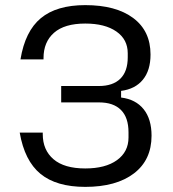

<svg xmlns="http://www.w3.org/2000/svg" viewBox="-20 -720 676 750"><path d="M57 -202H147V-196Q147 -134 189 -98Q231 -62 313 -62Q392 -62 437 -94.5Q482 -127 482 -183V-203Q482 -261 452.5 -290.5Q423 -320 367 -320H219V-384H366Q421 -384 450 -412.5Q479 -441 479 -496V-512Q479 -566 434.5 -597Q390 -628 313 -628Q232 -628 191 -592Q150 -556 150 -493V-488H60Q78 -598 139.5 -649Q201 -700 313 -700Q433 -700 500.5 -649.5Q568 -599 568 -507Q568 -445 538 -408.5Q508 -372 453 -365V-339Q510 -332 541 -293.5Q572 -255 572 -190Q572 -95 503 -42.5Q434 10 313 10Q200 10 138 -41Q76 -92 57 -202Z"/></svg>

Font: Mozilla Text BETA
Style: Regular
Weight: 400
Designer: Studio DRAMA
Foundry: Studio DRAMA
Version: Version 0.100